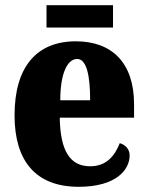

<svg xmlns="http://www.w3.org/2000/svg" viewBox="-20 -709 569 739"><path d="M159 -603H415V-689H159ZM283 10C425 10 479 -54 479 -111C479 -135 462 -152 441 -158C421 -107 388 -69 327 -69C251 -69 212 -126 210 -256H496V-308C496 -467 411 -550 272 -550C122 -550 36 -453 36 -265C36 -91 116 10 283 10ZM327 -323H212C212 -426 239 -482 277 -482C312 -482 327 -423 327 -323Z"/></svg>

Font: Noto Serif Ethiopic Condensed Black
Style: Regular
Weight: 900
Width: 3
Designer: Monotype Design Team
Foundry: Monotype Imaging Inc.
Version: Version 2.102